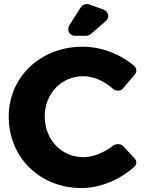

<svg xmlns="http://www.w3.org/2000/svg" viewBox="-20 -942 732 970"><path d="M502 -894 429 -920C415 -925 396 -918 388 -905L331 -815C315 -790 331 -761 360 -761H416C421 -761 435 -766 439 -770L514 -835C535 -853 530 -884 502 -894ZM398 -706C185 -706 24 -554 24 -352C24 -147 181 8 392 8C485 8 584 -33 657 -98C673 -111 672 -130 658 -144L601 -205C589 -217 563 -216 550 -205C504 -170 450 -148 401 -148C290 -148 206 -237 206 -354C206 -469 290 -557 401 -557C452 -557 507 -533 551 -493C564 -482 589 -480 600 -494L660 -564C672 -578 672 -596 658 -609C588 -669 492 -706 398 -706Z"/></svg>

Font: Trueno
Style: RoundBd
Weight: 700
Designer: Julieta Ulanovsky, Jasper
Foundry: Julieta Ulanovsky, Cannot Into Space Fonts
Version: Version 3.001